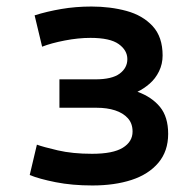

<svg xmlns="http://www.w3.org/2000/svg" viewBox="-20 -555 600 588"><path d="M263 13Q201 13 150.5 3Q100 -7 71 -19L93 -112Q112 -105 157 -94.5Q202 -84 262 -84Q326 -84 356 -102.5Q386 -121 386 -152Q386 -177 371.5 -193Q357 -209 332.5 -217Q308 -225 276 -225H162V-312H272Q323 -312 346.5 -329.5Q370 -347 370 -374Q370 -401 343.5 -420Q317 -439 257 -439Q220 -439 178.5 -431Q137 -423 109 -412L86 -508Q124 -520 168 -527.5Q212 -535 260 -535Q318 -535 367.5 -521.5Q417 -508 447.5 -475Q478 -442 478 -385Q478 -359 467 -336.5Q456 -314 438 -298.5Q420 -283 401 -274Q445 -258 470 -227.5Q495 -197 495 -145Q495 -92 465 -56.5Q435 -21 383 -4Q331 13 263 13Z"/></svg>

Font: Ubuntu Sans Mono Medium
Style: Regular
Weight: 500
Monospace: yes
Designer: Dalton Maag Ltd
Foundry: Dalton Maag Ltd
Version: Version 1.006